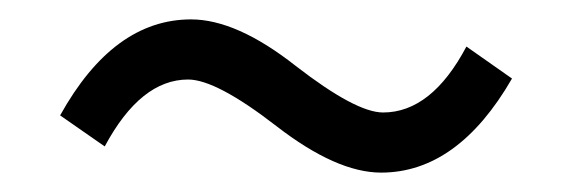

<svg xmlns="http://www.w3.org/2000/svg" viewBox="-20 -467 589 198"><path d="M265 -337Q203 -385 174 -385Q125 -385 88 -316L42 -348Q97 -447 177 -447Q224 -447 285 -399Q347 -351 375 -351Q425 -351 461 -419L508 -386Q452 -289 373 -289Q327 -289 265 -337Z"/></svg>

Font: Source Han Sans CN Normal
Style: Regular
Weight: 350
Designer: Ryoko NISHIZUKA 西塚涼子 (kana, bopomofo & ideographs); Paul D. Hunt (Latin, Greek & Cyrillic); Sandoll Communications 산돌커뮤니
Foundry: Adobe
Version: Version 2.004;hotconv 1.0.118;makeotfexe 2.5.65603